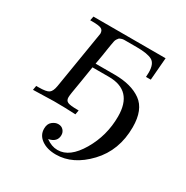

<svg xmlns="http://www.w3.org/2000/svg" viewBox="-149 -554 853 882"><g transform="rotate(30 277.5 -112.5)"><path d="M24.9 0 28.8 -22.9Q28.8 -22.9 41 -22.9Q83 -22.9 95.9 -32.5Q108.9 -42 113.8 -70.8Q163.6 -372.6 164.1 -377.9Q164.1 -396 151.6 -402.1Q139.2 -408.2 104 -408.2H92.8L97.2 -430.2H480L470.2 -311H444.8Q445.8 -318.8 445.8 -335Q445.8 -380.9 421.9 -394.5Q397.9 -408.2 338.9 -408.2H291Q278.8 -408.2 272.5 -408.2Q266.1 -408.2 258.5 -405.5Q251 -402.8 248.5 -400.9Q246.1 -398.9 241.5 -391.8Q236.8 -384.8 235.8 -378.4Q234.9 -372.1 231.9 -357.4Q229 -342.8 227.5 -330.3Q226.1 -317.9 221.9 -293.9Q217.8 -270 213.9 -248H314.9Q403.8 -248 455.8 -210.4Q507.8 -172.9 507.8 -80.1Q507.8 43 430.9 124Q354 205.1 264.2 205.1Q217.3 205.1 187.7 184.1Q158.2 163.1 158.2 128.9Q158.2 103 173.6 90.6Q189 78.1 205.1 78.1Q222.2 78.1 232.2 89.1Q242.2 100.1 242.2 115.2Q242.2 152.3 198.2 161.1Q229 183.1 258.8 183.1H261.2Q324.2 183.1 374.5 97.7Q424.8 12.2 424.8 -88.9Q424.8 -226.1 296.9 -226.1H210Q204.1 -186 196.5 -141.6Q189 -97.2 186 -78.6Q183.1 -60.1 183.1 -51.8Q183.1 -34.7 196 -28.8Q209 -22.9 247.1 -22.9H253.9L250 0Q192.9 -2.9 134.8 -2.9Q124 -2.9 24.9 0Z"/></g></svg>

Font: CMU Serif Extra
Style: RomanSlanted
Weight: 500
Italic angle: -9.46001°
Version: Version 0.7.0